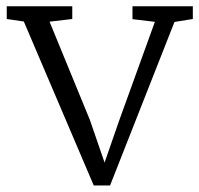

<svg xmlns="http://www.w3.org/2000/svg" viewBox="-20 -566 621 598"><path d="M272 11.7H322.8L523.4 -497.6L580.6 -506.8V-546.4H392.6V-506.3L462.4 -498L350.6 -189L305.7 -59.6L259.8 -192.9L134.3 -498.5L205.1 -506.8V-546.4H1V-506.8L54.2 -499Z"/></svg>

Font: Merriweather
Style: Light
Weight: 250
Designer: Eben Sorkin ( eben@eyebytes.com )
Foundry: Sorkin Type Co.
Version: Version 1.003